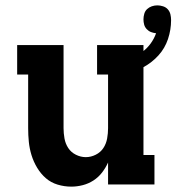

<svg xmlns="http://www.w3.org/2000/svg" viewBox="-20 -688 658 716"><path d="M246 8Q220 8 195 0.5Q170 -7 151 -23.5Q132 -40 118.5 -62.5Q105 -85 97.5 -109.5Q90 -134 87.5 -159Q85 -184 85 -210V-410H44V-520H217V-210Q217 -191 220.5 -171.5Q224 -152 234.5 -136Q245 -120 263 -111Q281 -102 300 -102Q319 -102 337 -111Q355 -120 365.5 -136Q376 -152 379.5 -171.5Q383 -191 383 -210V-410H342V-520H515V-110H556V0H383V-82Q374 -62 360.5 -44.5Q347 -27 328.5 -15Q310 -3 288.5 2.5Q267 8 246 8ZM449 -410 432 -460Q453 -465 473.5 -473.5Q494 -482 511.5 -495Q529 -508 542 -526Q555 -544 562 -564Q552 -565 543 -568.5Q534 -572 527 -579.5Q520 -587 517.5 -596.5Q515 -606 515 -616Q515 -626 518 -636.5Q521 -647 528.5 -654Q536 -661 546 -664.5Q556 -668 567 -668Q577 -668 588 -664.5Q599 -661 606 -653Q613 -645 615.5 -634.5Q618 -624 618 -613Q618 -577 606.5 -542.5Q595 -508 571 -481.5Q547 -455 515 -437.5Q483 -420 449 -410Z"/></svg>

Font: Iosevka Etoile Extrabold
Style: Regular
Weight: 800
Designer: Belleve Invis
Foundry: Belleve Invis
Version: Version 22.1.2; ttfautohint (v1.8.4)